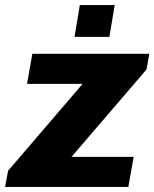

<svg xmlns="http://www.w3.org/2000/svg" viewBox="-43 -740 611 760"><path d="M-23 0 -11 -64 284 -408H64L85 -527H548L537 -465L240 -119H486L465 0ZM252 -594 273 -720H411L390 -594Z"/></svg>

Font: Archivo SemiBold ExtraBold
Style: Italic
Weight: 800
Italic angle: -10°
Version: Version 2.001